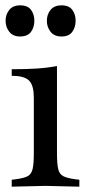

<svg xmlns="http://www.w3.org/2000/svg" viewBox="-20 -698 339 721"><path d="M24 3V-23L40 -25Q70 -29 84 -36.5Q98 -44 102.5 -63.5Q107 -83 107 -122V-331Q107 -376 90.5 -394Q74 -412 32 -413H24V-438Q77 -438 116.5 -440.5Q156 -443 194 -450V-122Q194 -83 198.5 -63.5Q203 -44 217.5 -36.5Q232 -29 262 -25L278 -23V3L151 0ZM55 -561Q29 -561 15 -578.5Q1 -596 1 -620Q1 -644 15 -661Q29 -678 55 -678Q84 -678 96.5 -661Q109 -644 109 -620Q109 -596 96.5 -578.5Q84 -561 55 -561ZM211 -561Q184 -561 170 -578.5Q156 -596 156 -620Q156 -644 170 -661Q184 -678 211 -678Q239 -678 251.5 -661Q264 -644 264 -620Q264 -596 251.5 -578.5Q239 -561 211 -561Z"/></svg>

Font: Baskervville Medium
Style: Regular
Weight: 500
Version: Version 1.100